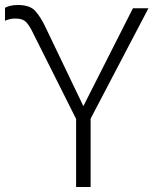

<svg xmlns="http://www.w3.org/2000/svg" viewBox="-35 -747 655 767"><path d="M327 0V-273L558 -714H496L298 -323L145 -642Q129 -676 107.5 -701.5Q86 -727 37 -727Q5 -727 -15 -716V-664Q-9 -667 1.5 -670Q12 -673 27 -673Q57 -673 71 -657Q85 -641 98 -613L269 -272V0Z"/></svg>

Font: Noto Sans Mono UI Light
Style: Regular
Weight: 300
Designer: Monotype Design team
Foundry: Monotype Imaging Inc.
Version: 1.000